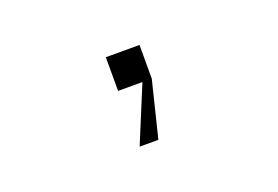

<svg xmlns="http://www.w3.org/2000/svg" viewBox="-49 -211 697 482"><g transform="rotate(-20 300.0 30.0)"><path d="M345 -90V0H255V-90ZM258 150 320 0 331 -10 345 0 308 150Z"/></g></svg>

Font: Fliege Mono Thin
Style: Regular
Weight: 100
Version: Version 0.020;Glyphs 3.3 (3306)